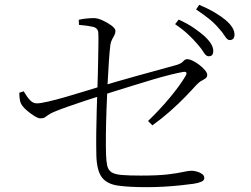

<svg xmlns="http://www.w3.org/2000/svg" viewBox="-20 -801 1040 795"><path d="M844 -568Q833 -568 823.5 -584Q814 -600 797 -619Q781 -638 758.5 -659Q736 -680 705 -701L720 -720Q757 -703 783 -685Q809 -667 826 -652Q846 -633 854.5 -618.5Q863 -604 863 -590Q863 -579 858.5 -573.5Q854 -568 844 -568ZM587 -26Q514 -26 468.5 -32.5Q423 -39 402 -66.5Q381 -94 379 -156Q378 -199 378.5 -249Q379 -299 380.5 -345Q382 -391 383 -422Q384 -454 385 -489Q386 -524 386.5 -558Q387 -592 387.5 -620Q388 -648 387 -665Q386 -685 364.5 -690Q343 -695 307 -698L306 -719Q322 -723 339 -724.5Q356 -726 370 -726Q384 -726 405 -716.5Q426 -707 442 -695Q458 -683 458 -673Q458 -663 453.5 -655Q449 -647 444 -637.5Q439 -628 437 -615Q434 -592 431 -549.5Q428 -507 425.5 -454.5Q423 -402 421 -347.5Q419 -293 418.5 -245Q418 -197 419 -163Q420 -133 424 -115Q428 -97 441.5 -88Q455 -79 484 -76.5Q513 -74 563 -74Q635 -74 676 -79Q717 -84 738.5 -89Q760 -94 773 -94Q783 -94 795.5 -90.5Q808 -87 817 -80.5Q826 -74 826 -63Q826 -54 813.5 -48.5Q801 -43 781 -40Q759 -37 726.5 -33.5Q694 -30 658 -28Q622 -26 587 -26ZM593 -300Q642 -347 683.5 -397Q725 -447 748 -486Q754 -496 751.5 -500.5Q749 -505 738 -503Q719 -500 685 -491.5Q651 -483 610.5 -471Q570 -459 528.5 -446Q487 -433 451 -422Q415 -411 392 -403Q366 -395 331.5 -383.5Q297 -372 262.5 -360Q228 -348 202 -337Q186 -330 178.5 -324Q171 -318 165 -314.5Q159 -311 146 -311Q138 -311 121 -321.5Q104 -332 88.5 -346Q73 -360 67 -372Q63 -380 61.5 -392.5Q60 -405 60 -417L78 -423Q92 -399 104.5 -386Q117 -373 133 -373Q147 -373 179.5 -380.5Q212 -388 252 -399.5Q292 -411 329 -422.5Q366 -434 389 -441Q418 -450 461 -462.5Q504 -475 551 -488Q598 -501 640.5 -512.5Q683 -524 711 -532Q731 -538 738.5 -547Q746 -556 755 -556Q765 -556 779 -549Q793 -542 806.5 -531.5Q820 -521 829 -510Q838 -499 838 -491Q838 -482 831.5 -477Q825 -472 814.5 -466.5Q804 -461 792 -448Q776 -430 748 -401Q720 -372 685 -341Q650 -310 611 -282ZM931 -635Q921 -635 911 -651.5Q901 -668 884 -686Q867 -706 845.5 -723Q824 -740 792 -762L805 -781Q843 -765 869.5 -749Q896 -733 913 -719Q933 -702 942 -687Q951 -672 951 -658Q951 -646 945.5 -640.5Q940 -635 931 -635Z"/></svg>

Font: Noto Serif SC ExtraLight
Style: Regular
Weight: 200
Designer: Ryoko NISHIZUKA 西塚涼子 (kana & ideographs); Frank Grießhammer (Latin, Greek & Cyrillic); Wenlong ZHANG 张文龙 (bopomofo); San
Foundry: Adobe
Version: Version 2.002-H1;hotconv 1.1.0;makeotfexe 2.6.0